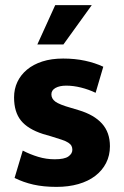

<svg xmlns="http://www.w3.org/2000/svg" viewBox="-20 -720 484 751"><path d="M354 -357Q327 -370 297 -377.5Q267 -385 239 -385Q213 -385 197 -376Q181 -367 181 -351Q181 -334 196.5 -322.5Q212 -311 258 -298L288 -289Q348 -271 379 -236.5Q410 -202 410 -148Q410 -112 395 -82.5Q380 -53 352.5 -32Q325 -11 286.5 0Q248 11 201 11Q150 11 110.5 2Q71 -7 37 -24L69 -131Q98 -116 129.5 -106.5Q161 -97 194 -97Q232 -97 247.5 -108Q263 -119 263 -134Q263 -143 259.5 -149.5Q256 -156 247 -162Q238 -168 221.5 -173.5Q205 -179 179 -187L148 -196Q89 -215 62 -248.5Q35 -282 35 -339Q35 -372 48 -399.5Q61 -427 85.5 -447.5Q110 -468 145.5 -479.5Q181 -491 227 -491Q273 -491 312.5 -482.5Q352 -474 384 -459ZM228 -546H126L196 -700H339Z"/></svg>

Font: Mukta Malar ExtraBold
Style: Regular
Weight: 800
Designer: Aadarsh Rajan, Girish Dalvi, Yashodeep Gholap
Foundry: Ek Type
Version: Version 2.538;PS 1.000;hotconv 16.6.51;makeotf.lib2.5.65220;